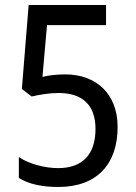

<svg xmlns="http://www.w3.org/2000/svg" viewBox="-20 -734 540 764"><path d="M212 10C367 10 448 -82 448 -229C448 -362 361 -438 240 -438C205 -438 172 -434 149 -428L167 -634H402V-714H94L67 -380L106 -350C135 -357 177 -364 213 -364C307 -364 360 -317 360 -221C360 -120 309 -65 211 -65C160 -65 96 -81 55 -109V-26C94 -1 149 10 212 10Z"/></svg>

Font: Noto Sans Gurmukhi UI SemiCondensed
Style: Regular
Weight: 400
Width: 4
Designer: Jelle Bosma - Monotype Design Team
Foundry: Monotype Imaging Inc.
Version: Version 2.004